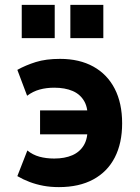

<svg xmlns="http://www.w3.org/2000/svg" viewBox="-20 -755 572 786"><path d="M221 11Q187 11 157.5 5.5Q128 0 101.5 -10Q75 -20 51 -34L92 -139Q114 -121 141.5 -113.5Q169 -106 202 -106Q245 -106 276 -119.5Q307 -133 323.5 -161Q340 -189 338 -232L341 -205H144V-303H341L338 -261Q342 -310 325.5 -339.5Q309 -369 277.5 -382.5Q246 -396 202 -396Q170 -396 142.5 -388.5Q115 -381 91 -363L51 -469Q85 -488 126.5 -501Q168 -514 226 -514Q305 -514 362 -482.5Q419 -451 449.5 -392Q480 -333 480 -250Q480 -169 450 -110.5Q420 -52 362 -20.5Q304 11 221 11ZM268 -599V-735H403V-599ZM69 -599V-735H204V-599Z"/></svg>

Font: Nunito Sans 7pt Condensed ExtraBold
Style: Regular
Weight: 800
Width: 3
Designer: Vernon Adams
Foundry: Vernon Adams
Version: Version 3.101;gftools[0.9.27]